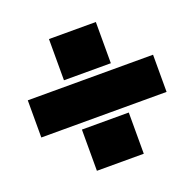

<svg xmlns="http://www.w3.org/2000/svg" viewBox="-117 -798 904 893"><g transform="rotate(-20 335.0 -351.0)"><path d="M25 -259V-443H645V-259ZM215 -25V-229H447V-25ZM215 -473V-677H447V-473Z"/></g></svg>

Font: Foldit Black
Style: Regular
Weight: 900
Version: Version 1.003